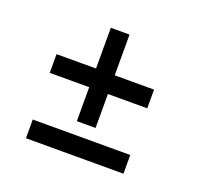

<svg xmlns="http://www.w3.org/2000/svg" viewBox="-97 -634 831 768"><g transform="rotate(20 318.0 -250.5)"><path d="M83.5 -342.8H251.5V-516.1H331.1V-342.8H498.5V-263.2H331.1V-118.7H251.5V-263.2H83.5ZM83.5 -64.5H498.5V15.1H83.5Z"/></g></svg>

Font: Donegal One
Style: Regular
Weight: 400
Designer: Gary Lonergan
Foundry: Sorkin Type Co.
Version: Version 1.004